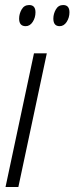

<svg xmlns="http://www.w3.org/2000/svg" viewBox="-20 -743 296 763"><path d="M121 -694Q121 -723 96 -723Q76 -723 66 -705.5Q56 -688 56 -669Q56 -639 82 -639Q99 -639 110 -656Q121 -673 121 -694ZM256 -694Q256 -723 231 -723Q212 -723 202 -705.5Q192 -688 192 -669Q192 -639 217 -639Q234 -639 245 -656Q256 -673 256 -694ZM53 0 166 -531H115L2 0Z"/></svg>

Font: Noto Sans Display Condensed Light
Style: Italic
Weight: 300
Width: 3
Designer: Monotype Design team
Foundry: Monotype Imaging Inc.
Version: 1.000